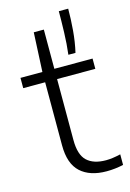

<svg xmlns="http://www.w3.org/2000/svg" viewBox="-124 -869 635 939"><g transform="rotate(-15 194.0 -399.5)"><path d="M296 9Q211.5 9 164.5 -34Q117.5 -77 117.5 -170V-489.5H6.5V-541.5H117.5L127 -740H178V-541.5H371.5V-489.5H178V-180.5Q178 -106 211 -75Q244 -44 307 -44Q338.5 -44 381 -54V-0.5Q338.5 9 296 9ZM262 -590Q268.5 -643 270.2 -701.2Q272 -759.5 272 -808H319.5Q319.5 -757 314.8 -699.2Q310 -641.5 298 -590Z"/></g></svg>

Font: Encode Sans SemiExpanded SemiExpanded Light
Style: Regular
Weight: 300
Width: 6
Designer: Multiple Designers
Foundry: Impallari Type
Version: Version 3.000; ttfautohint (v1.8.3) -l 8 -r 50 -G 200 -x 14 